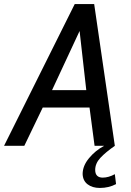

<svg xmlns="http://www.w3.org/2000/svg" viewBox="-57 -720 645 948"><path d="M312 -700H408L510 0H410L385 -189H154L63 0H-37ZM369 -275 336 -567 200 -275ZM510 0Q464 32 438.5 59.5Q413 87 413 119Q413 138 422.5 147.5Q432 157 450 157Q479 157 510 140L516 189Q480 208 436 208Q399 208 375.5 190Q352 172 351 139Q351 99 382.5 61Q414 23 457 0Z"/></svg>

Font: Cabin
Style: Italic
Weight: 400
Italic angle: -7°
Designer: Pablo Impallari
Foundry: Pablo Impallari. http://www.impallari.com Igino Marini. http://www.ikern.com
Version: Version 2.200